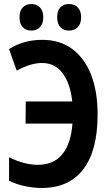

<svg xmlns="http://www.w3.org/2000/svg" viewBox="-20 -925 540 954"><path d="M187 9Q147 9 104 0Q61 -9 25 -27V-144Q62 -125 98.5 -115.5Q135 -106 167 -106Q247 -106 290 -159Q333 -212 340 -311H107L108 -421H339Q329 -511 291 -561.5Q253 -612 189 -612Q132 -612 63 -574L25 -681Q96 -727 191 -727Q277 -727 338.5 -682Q400 -637 432.5 -554Q465 -471 465 -356Q465 -177 394 -84Q323 9 187 9ZM323 -773Q296 -773 280 -790Q264 -807 264 -839Q264 -872 280 -888.5Q296 -905 323 -905Q350 -905 366.5 -888Q383 -871 383 -839Q383 -807 366.5 -790Q350 -773 323 -773ZM136 -773Q110 -773 93.5 -789.5Q77 -806 77 -839Q77 -872 93.5 -888.5Q110 -905 136 -905Q162 -905 178.5 -888Q195 -871 195 -839Q195 -807 178.5 -790Q162 -773 136 -773Z"/></svg>

Font: Noto Sans Mono ExtraCondensed
Style: Bold
Weight: 700
Width: 2
Designer: Monotype Design Team
Foundry: Monotype Imaging Inc.
Version: Version 2.014